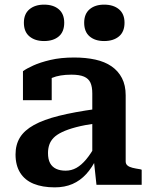

<svg xmlns="http://www.w3.org/2000/svg" viewBox="-20 -797 650 828"><path d="M394 -327V-265Q344 -258 308 -248.5Q272 -239 248 -227.5Q224 -216 211 -202.5Q198 -189 192.5 -172.5Q187 -156 187 -137Q187 -110 196 -93.5Q205 -77 222 -69Q239 -61 263 -61Q288 -61 309.5 -73Q331 -85 351.5 -109.5Q372 -134 393 -172L398 -117Q378 -75 352 -46.5Q326 -18 292.5 -3.5Q259 11 216 11Q163 11 125 -4.5Q87 -20 67 -52Q47 -84 47 -131Q47 -173 66 -204Q85 -235 126.5 -258Q168 -281 234 -297.5Q300 -314 394 -327ZM396 0 384 -112 378 -113V-394Q378 -423 370 -440.5Q362 -458 342.5 -466.5Q323 -475 288 -475Q237 -475 204 -461Q171 -447 157 -431Q152 -437 153 -445.5Q154 -454 160 -461.5Q166 -469 177 -474.5Q188 -480 203 -481V-365H79V-490Q94 -501 123.5 -514.5Q153 -528 197.5 -538.5Q242 -549 300 -549Q350 -549 391 -540Q432 -531 461 -511Q490 -491 506 -460Q522 -429 522 -386V-101Q522 -90 529.5 -83.5Q537 -77 551 -73.5Q565 -70 585 -67L591 -65V0ZM257 -699Q257 -660 233.5 -640Q210 -620 170 -620Q131 -620 107 -640Q83 -660 83 -699Q83 -737 107 -757Q131 -777 170 -777Q210 -777 233.5 -757Q257 -737 257 -699ZM517 -699Q517 -660 493 -640Q469 -620 429 -620Q390 -620 366.5 -640Q343 -660 343 -699Q343 -737 366.5 -757Q390 -777 429 -777Q469 -777 493 -757Q517 -737 517 -699Z"/></svg>

Font: Roboto Serif SemiBold
Style: Regular
Weight: 600
Designer: Greg Gazdowicz
Foundry: Commercial Type
Version: Version 1.008